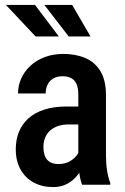

<svg xmlns="http://www.w3.org/2000/svg" viewBox="-20 -760 515 790"><path d="M302.2 -107.4V-370.6Q302.2 -397.9 294.7 -414.6Q287.1 -431.2 272.7 -438.7Q258.3 -446.3 236.8 -446.3Q214.4 -446.3 199 -437Q183.6 -427.7 175.8 -411.9Q168 -396 168 -375.5H54.2Q54.2 -407.2 67.1 -436.5Q80.1 -465.8 104.5 -488.8Q128.9 -511.7 163.6 -524.9Q198.2 -538.1 240.7 -538.1Q291.5 -538.1 331.1 -521.2Q370.6 -504.4 393.3 -467Q416 -429.7 416 -369.1V-122.6Q416 -85.9 420.7 -57.4Q425.3 -28.8 433.6 -7.8V0H317.9Q310.1 -19 306.2 -48.8Q302.2 -78.6 302.2 -107.4ZM317.4 -321.8 317.9 -248H263.2Q238.8 -248 219.2 -241.5Q199.7 -234.9 186.3 -222.9Q172.9 -210.9 165.8 -193.8Q158.7 -176.8 158.7 -156.2Q158.7 -131.3 165.8 -115.7Q172.9 -100.1 186.8 -92.5Q200.7 -85 220.7 -85Q248 -85 268.3 -96.9Q288.6 -108.9 299.6 -126Q310.5 -143.1 308.1 -157.2L334 -109.9Q330.1 -91.3 319.6 -70.8Q309.1 -50.3 292.5 -31.7Q275.9 -13.2 252.4 -1.7Q229 9.8 198.2 9.8Q153.8 9.8 119.1 -8.8Q84.5 -27.3 64.7 -62.3Q44.9 -97.2 44.9 -146Q44.9 -185.5 58.1 -217.8Q71.3 -250 97.2 -273.2Q123 -296.4 162.4 -309.1Q201.7 -321.8 254.4 -321.8ZM222.2 -609.9 124 -739.7H4.4L126.5 -609.9ZM352.5 -609.9 276.9 -739.7H162.6L262.7 -609.9Z"/></svg>

Font: Roboto Condensed Medium
Style: Regular
Weight: 500
Designer: Christian Robertson
Foundry: Google
Version: Version 3.0